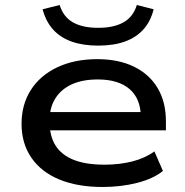

<svg xmlns="http://www.w3.org/2000/svg" viewBox="-20 -737 738 766"><path d="M389 9Q289 9 216.5 -21Q144 -51 105 -108Q66 -165 66 -243Q66 -320 103 -378Q140 -436 208.5 -468.5Q277 -501 368 -501Q453 -501 514.5 -471Q576 -441 609 -385.5Q642 -330 642 -252V-217H154V-290H565L542 -271Q541 -344 496.5 -382Q452 -420 370 -420Q310 -420 267.5 -401Q225 -382 201.5 -345.5Q178 -309 178 -258V-249Q178 -194 201.5 -156.5Q225 -119 273.5 -99.5Q322 -80 397 -80Q457 -80 508 -93Q559 -106 596 -133L630 -55Q592 -24 527.5 -7.5Q463 9 389 9ZM372 -555Q311 -555 266 -571Q221 -587 192 -619Q163 -651 150 -700L218 -717Q233 -669 271.5 -647.5Q310 -626 372 -626Q433 -626 472 -647.5Q511 -669 526 -717L593 -700Q581 -652 552.5 -620Q524 -588 479 -571.5Q434 -555 372 -555Z"/></svg>

Font: Nunito Sans 10pt Expanded SemiBold
Style: Regular
Weight: 600
Width: 7
Designer: Vernon Adams
Foundry: Vernon Adams
Version: Version 3.101;gftools[0.9.27]